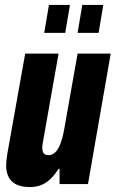

<svg xmlns="http://www.w3.org/2000/svg" viewBox="-20 -745 468 777"><path d="M102 12Q68 12 47 2Q26 -8 15.5 -27.5Q5 -47 5 -75Q5 -86 6.5 -99Q8 -112 10 -125L82 -528H217L153 -166Q152 -161 151.5 -156Q151 -151 151 -146Q151 -138 153.5 -131Q156 -124 161.5 -120.5Q167 -117 176 -117Q188 -117 198.5 -124.5Q209 -132 216.5 -146Q224 -160 230 -179.5Q236 -199 240 -223L294 -528H428L336 0H221V-62H217Q202 -38 185 -21.5Q168 -5 147.5 3.5Q127 12 102 12ZM159 -612 178 -725H263L244 -612ZM294 -612 313 -725H398L379 -612Z"/></svg>

Font: Archivo ExtraCondensed ExtraBold
Style: Italic
Weight: 800
Width: 2
Italic angle: -10°
Designer: Hector Gatti
Foundry: Omnibus-Type
Version: Version 2.001